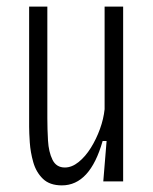

<svg xmlns="http://www.w3.org/2000/svg" viewBox="-20 -548 463 580"><path d="M167 12Q130 12 109.5 -8Q89 -28 80.5 -58Q72 -88 70 -117.5Q68 -147 68 -165V-528H123V-191Q123 -158 125 -123.5Q127 -89 138.5 -65.5Q150 -42 176 -42Q197 -42 217.5 -58.5Q238 -75 254.5 -101.5Q271 -128 282 -158.5Q293 -189 296 -218V-528H352V0H292L302 -122H290Q252 12 167 12Z"/></svg>

Font: Bricolage Grotesque 10pt Condensed ExtraLight
Style: Regular
Weight: 200
Width: 3
Designer: Mathieu Triay
Foundry: Atelier Triay
Version: Version 1.000; ttfautohint (v1.8.4.7-5d5b);gftools[0.9.32]